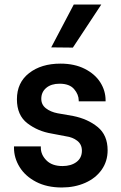

<svg xmlns="http://www.w3.org/2000/svg" viewBox="-20 -823 535 851"><path d="M42 -168V-174H161V-168Q161 -137 186 -112Q211 -87 257 -87Q295 -87 319 -105Q343 -123 343 -155Q343 -183 322.5 -199Q302 -215 272 -219L209 -231Q148 -241 101.5 -276.5Q55 -312 55 -383Q55 -457 109 -499Q163 -541 248 -541Q310 -541 355.5 -518Q401 -495 424.5 -458Q448 -421 448 -378V-374H329V-377Q329 -404 308.5 -428Q288 -452 244 -452Q207 -452 185 -433.5Q163 -415 163 -385Q163 -359 183.5 -343Q204 -327 235 -321L304 -309Q369 -296 413 -260Q457 -224 457 -157Q457 -108 430.5 -70.5Q404 -33 357.5 -12.5Q311 8 254 8Q188 8 140 -17Q92 -42 67 -82.5Q42 -123 42 -168ZM207 -613 307 -803H429L303 -612Z"/></svg>

Font: Be Vietnam SemiBold
Style: Regular
Weight: 600
Designer: Gabriel Lam
Foundry: TypeRant
Version: Version 4.000